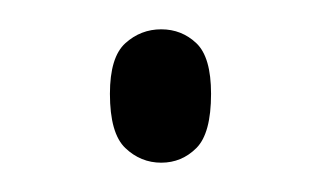

<svg xmlns="http://www.w3.org/2000/svg" viewBox="-20 -422 219 131"><path d="M90 -311Q76 -311 65.5 -321Q55 -331 55 -358Q55 -383 65.5 -392.5Q76 -402 90 -402Q104 -402 114 -392.5Q124 -383 124 -358Q124 -331 114 -321Q104 -311 90 -311Z"/></svg>

Font: Noto Serif Khmer Condensed ExtraLight
Style: Regular
Weight: 250
Width: 3
Designer: Danh Hong and the Monotype Design Team
Foundry: Monotype Imaging Inc.
Version: Version 2.004